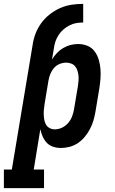

<svg xmlns="http://www.w3.org/2000/svg" viewBox="-74 -755 594 990"><path d="M-54 215V119H-13L94 -522Q98 -552 109 -581Q120 -610 138.5 -635.5Q157 -661 182.5 -681Q208 -701 236.5 -713.5Q265 -726 295 -730.5Q325 -735 355 -735V-639Q337 -639 319.5 -636Q302 -633 285 -624.5Q268 -616 253.5 -603.5Q239 -591 228.5 -575Q218 -559 212 -541.5Q206 -524 204 -506L194 -448Q205 -466 219.5 -481.5Q234 -497 252 -507.5Q270 -518 289.5 -523Q309 -528 329 -528Q355 -528 377.5 -518.5Q400 -509 414 -490Q428 -471 435 -447.5Q442 -424 444 -399Q446 -374 444 -348.5Q442 -323 438 -298L418 -178Q414 -155 407.5 -133Q401 -111 390 -90Q379 -69 363.5 -50Q348 -31 328 -17.5Q308 -4 285 2Q262 8 240 8Q219 8 199.5 1.5Q180 -5 167 -19Q154 -33 146 -51Q138 -69 134 -89L100 119H153V215ZM208 -88Q228 -88 246.5 -97Q265 -106 278 -121.5Q291 -137 298 -155.5Q305 -174 308 -193L328 -313Q330 -327 331 -340.5Q332 -354 330.5 -366.5Q329 -379 325 -391.5Q321 -404 313 -413.5Q305 -423 292.5 -427.5Q280 -432 267 -432Q250 -432 233 -425Q216 -418 204 -404Q192 -390 185.5 -373.5Q179 -357 176 -340L156 -220Q154 -206 152.5 -192Q151 -178 151.5 -164Q152 -150 154.5 -136.5Q157 -123 163.5 -112Q170 -101 182 -94.5Q194 -88 208 -88Z"/></svg>

Font: Iosevka Gothic
Style: Bold Italic
Weight: 700
Italic angle: -9°
Monospace: yes
Designer: Belleve Invis
Foundry: Belleve Invis
Version: Version 15.5.1; ttfautohint (v1.8.4)